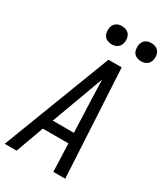

<svg xmlns="http://www.w3.org/2000/svg" viewBox="-242 -1040 974 1132"><g transform="rotate(30 245.5 -473.5)"><path d="M-12 0 270 -735H360L400 0H319L312 -190H138L69 0ZM309 -260 300 -490Q299 -522 298 -553.5Q297 -585 296 -616Q285 -585 273 -553.5Q261 -522 250 -490L165 -260ZM440 -823Q426 -823 412 -828.5Q398 -834 390 -845Q382 -856 380 -870.5Q378 -885 380 -900Q382 -910 387 -919.5Q392 -929 401 -935.5Q410 -942 420 -944.5Q430 -947 441 -947Q455 -947 469 -941.5Q483 -936 491 -925Q499 -914 501.5 -899.5Q504 -885 501 -870Q499 -860 494 -850.5Q489 -841 480 -834.5Q471 -828 461 -825.5Q451 -823 440 -823ZM240 -823Q226 -823 212 -828.5Q198 -834 190 -845Q182 -856 180 -870.5Q178 -885 180 -900Q182 -910 187 -919.5Q192 -929 201 -935.5Q210 -942 220 -944.5Q230 -947 241 -947Q255 -947 269 -941.5Q283 -936 291 -925Q299 -914 301.5 -899.5Q304 -885 301 -870Q299 -860 294 -850.5Q289 -841 280 -834.5Q271 -828 261 -825.5Q251 -823 240 -823Z"/></g></svg>

Font: Iosevka Oblique
Style: Regular
Weight: 400
Italic angle: -9°
Monospace: yes
Designer: Belleve Invis
Foundry: Belleve Invis
Version: Version 32.5.0; ttfautohint (v1.8.4)